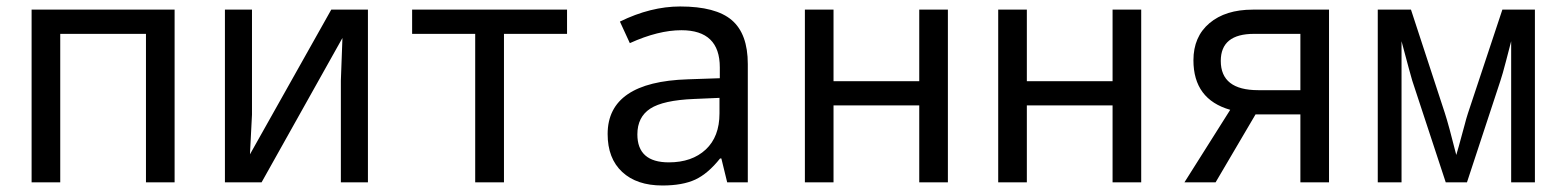

<svg xmlns="http://www.w3.org/2000/svg" viewBox="-20 -566 4841 596"><path d="M167 0H78.1V-536.1H522V0H433.1V-460.9H167Z M762.2 -536.1V-210L755.9 -86.9L1008.3 -536.1H1122.1V0H1038.1V-315.9L1043 -448.2L792 0H678.2V-536.1Z M1740.2 -460.9H1544.4V0H1455.1V-460.9H1259.3V-536.1H1740.2Z M2237.3 0 2219.2 -74.2H2215.3Q2177.7 -26.9 2138.2 -8.5Q2098.6 9.8 2036.1 9.8Q1956.5 9.8 1911.4 -32.2Q1866.2 -74.2 1866.2 -149.9Q1866.2 -312 2115.2 -319.8L2214.4 -323.2V-356.9Q2214.4 -472.2 2095.2 -472.2Q2023.4 -472.2 1935.1 -432.1L1904.3 -499Q2000 -545.9 2091.3 -545.9Q2202.1 -545.9 2251.7 -503.4Q2301.3 -460.9 2301.3 -367.2V0ZM2213.4 -262.2 2134.3 -258.8Q2038.6 -254.9 1998.5 -228.8Q1958.5 -202.6 1958.5 -148.9Q1958.5 -62 2056.2 -62Q2127.9 -62 2170.7 -101.8Q2213.4 -141.6 2213.4 -213.9Z M2567.4 -536.1V-314H2833.5V-536.1H2922.4V0H2833.5V-238.8H2567.4V0H2478.5V-536.1Z M3167.5 -536.1V-314H3433.6V-536.1H3522.5V0H3433.6V-238.8H3167.5V0H3078.6V-536.1Z M3753.4 0H3656.7L3798.8 -225.1Q3684.6 -257.8 3684.6 -378.9Q3684.6 -452.1 3734.4 -494.1Q3784.2 -536.1 3868.7 -536.1H4105.5V0H4016.6V-210.9H3877.4ZM4016.6 -286.1V-460.9H3872.6Q3769.5 -460.9 3769.5 -377Q3769.5 -286.1 3885.7 -286.1Z M4744.6 0H4670.9V-438Q4667 -424.8 4654.8 -376Q4644 -334.5 4637.7 -315.9L4533.7 0H4467.8L4363.8 -315.9Q4359.9 -328.1 4330.6 -438V0H4256.8V-536.1H4359.9L4464.8 -215.8Q4477.1 -178.2 4500.5 -85Q4502.9 -91.3 4526.4 -178.2Q4531.2 -197.3 4536.6 -213.9L4643.6 -536.1H4744.6Z"/></svg>

Font: Apple Sans Adjectives
Style: Regular
Weight: 400
Monospace: yes
Foundry: Apple Sans Adjectives
Version: Version 0.01